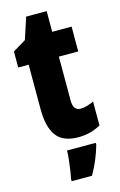

<svg xmlns="http://www.w3.org/2000/svg" viewBox="-133 -719 620 995"><g transform="rotate(-15 177.0 -221.5)"><path d="M265 -130Q280 -130 298 -135Q316 -140 336 -149V-21Q309 -6 279.5 2Q250 10 216 10Q134 10 98.5 -37.5Q63 -85 63 -182V-420H7V-506L77 -548L115 -664H225V-553H329V-420H225V-184Q225 -130 265 -130ZM294 72Q271 152 231 221H122V207Q126 190 130 163Q134 136 137 108.5Q140 81 140 61H294Z"/></g></svg>

Font: Noto Sans Gurmukhi UI ExtraCondensed Black
Style: Regular
Weight: 900
Width: 2
Designer: Jelle Bosma - Monotype Design Team
Foundry: Monotype Imaging Inc.
Version: Version 2.004; ttfautohint (v1.8.4.7-5d5b)